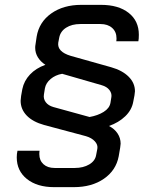

<svg xmlns="http://www.w3.org/2000/svg" viewBox="-20 -738 607 791"><path d="M459 -568Q460 -572 460 -580Q460 -607 442 -623Q424 -639 394 -639H311Q276 -639 252.5 -624Q229 -609 224 -583L220 -562Q215 -525 271 -508L438 -461Q484 -448 510 -422Q536 -396 536 -362Q536 -357 534 -345L529 -319Q523 -285 496 -259Q469 -233 429 -219Q452 -207 464.5 -188Q477 -169 477 -146Q477 -141 475 -129L469 -94Q458 -36 408 -1.5Q358 33 284 33H203Q133 33 91 -0.5Q49 -34 49 -90Q49 -104 52 -117H143Q142 -112 142 -103Q142 -77 159 -61.5Q176 -46 205 -46H288Q323 -46 347.5 -60.5Q372 -75 376 -99L381 -125Q384 -141 371 -155.5Q358 -170 334 -177L162 -223Q115 -236 90 -262Q65 -288 65 -323Q65 -329 67 -343L72 -371Q79 -405 103.5 -431Q128 -457 167 -471Q147 -484 136 -502Q125 -520 125 -541Q125 -549 126 -553L131 -587Q141 -647 191 -682.5Q241 -718 315 -718H396Q468 -718 510 -685Q552 -652 552 -595Q552 -577 550 -568ZM165 -374 161 -349Q158 -331 168.5 -317Q179 -303 200 -297L349 -256Q383 -262 407 -277Q431 -292 435 -314L439 -339Q441 -354 430.5 -367.5Q420 -381 399 -387L236 -434Q208 -429 188.5 -412.5Q169 -396 165 -374Z"/></svg>

Font: Bai Jamjuree Medium
Style: Italic
Weight: 500
Italic angle: -10°
Version: Version 1.000; ttfautohint (v1.6)